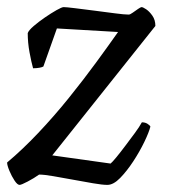

<svg xmlns="http://www.w3.org/2000/svg" viewBox="-25 -520 483 540"><path d="M30 0Q24 0 16 -12Q8 -24 1.5 -39.5Q-5 -55 -5 -63Q38 -99 82.5 -146Q127 -193 168.5 -244.5Q210 -296 245.5 -344.5Q281 -393 307 -430L135 -440L97 -333Q94 -331 86 -329.5Q78 -328 68 -328Q63 -346 58 -373Q53 -400 53 -427Q56 -435 70 -447Q84 -459 101.5 -471Q119 -483 134 -491.5Q149 -500 154 -500Q161 -500 185.5 -497Q210 -494 241 -490Q272 -486 298.5 -482.5Q325 -479 337 -479Q341 -479 348.5 -484.5Q356 -490 363.5 -495Q371 -500 373 -500Q377 -500 386 -494Q395 -488 403.5 -476Q412 -464 412 -447L122 -83L286 -60Q291 -64 302.5 -78Q314 -92 327.5 -110Q341 -128 354 -145.5Q367 -163 374 -176Q383 -176 389.5 -172Q396 -168 398 -164Q394 -148 381 -121Q368 -94 350 -66.5Q332 -39 313 -19.5Q294 0 277 0Q263 0 237 -4.5Q211 -9 181 -14.5Q151 -20 125 -24.5Q99 -29 85 -29Q71 -19 53 -9.5Q35 0 30 0Z"/></svg>

Font: Texturina Medium 12pt Light
Style: Italic
Weight: 300
Italic angle: -11°
Version: Version 1.002